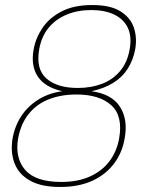

<svg xmlns="http://www.w3.org/2000/svg" viewBox="-20 -732 571 764"><path d="M219 12Q145 12 100 -13Q55 -38 38 -82Q21 -126 30 -181Q39 -231 65 -270.5Q91 -310 133 -336Q175 -362 228 -369Q158 -385 130 -428Q102 -471 114 -536Q122 -581 149 -621Q176 -661 225 -686.5Q274 -712 347 -712Q420 -712 460 -686.5Q500 -661 513 -621Q526 -581 518 -536Q510 -493 488.5 -459Q467 -425 431 -402.5Q395 -380 344 -369Q425 -358 457.5 -307Q490 -256 476 -181Q467 -126 434.5 -82Q402 -38 348 -13Q294 12 219 12ZM224 -8Q290 -8 338.5 -30Q387 -52 416 -91Q445 -130 454 -181Q470 -270 423 -313Q376 -356 284 -356Q223 -356 174.5 -337Q126 -318 94.5 -279Q63 -240 52 -181Q39 -103 80.5 -55.5Q122 -8 224 -8ZM289 -382Q343 -382 386 -398.5Q429 -415 458 -449.5Q487 -484 496 -536Q505 -587 488.5 -621.5Q472 -656 434.5 -674Q397 -692 343 -692Q289 -692 245.5 -674Q202 -656 173.5 -621.5Q145 -587 136 -536Q122 -457 165 -419.5Q208 -382 289 -382Z"/></svg>

Font: DM Sans 36pt Thin
Style: Italic
Weight: 250
Italic angle: -10°
Designer: Colophon Foundry, Jonny Pinhorn
Foundry: Colophon Foundry
Version: Version 4.004;gftools[0.9.30]